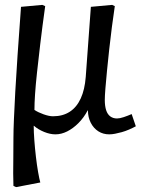

<svg xmlns="http://www.w3.org/2000/svg" viewBox="-20 -536 604 786"><path d="M46 230 35 225Q34 199 34 173Q34 147 34.5 112.5Q35 78 35 29Q35 -1 37 -48Q39 -95 42.5 -160Q46 -225 52 -311.5Q58 -398 66 -508L153 -516L165 -511Q153 -425 145 -357.5Q137 -290 131.5 -239Q126 -188 123.5 -150.5Q121 -113 121 -86Q136 -76 158.5 -68Q181 -60 197 -60Q237 -60 265.5 -78.5Q294 -97 310.5 -133Q327 -169 331 -221L352 -508L439 -516L450 -511Q444 -471 438 -425Q432 -379 427 -333Q422 -287 418 -246Q414 -205 411.5 -174Q409 -143 409 -127Q409 -102 414.5 -85Q420 -68 431.5 -59.5Q443 -51 459 -51Q470 -51 486.5 -56.5Q503 -62 519 -69L536 -19Q523 -12 508 -5.5Q493 1 478.5 5Q464 9 451 11.5Q438 14 427 14Q402 14 382.5 1.5Q363 -11 351.5 -33.5Q340 -56 340 -84H339Q323 -54 301 -32Q279 -10 255 2Q231 14 207 14Q185 14 160.5 4Q136 -6 119 -21H118Q118 4 120.5 37.5Q123 71 127 105.5Q131 140 136 168.5Q141 197 145 211Z"/></svg>

Font: Literata
Style: Italic
Weight: 400
Italic angle: -2°
Designer: Latin by Veronika Burian and Jose Scaglione. Greek by Irene Vlachou. Cyrillic by Vera Evstafieva
Foundry: TypeTogether
Version: Version 3.103;gftools[0.9.29]